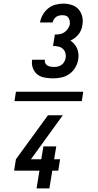

<svg xmlns="http://www.w3.org/2000/svg" viewBox="-20 -873 540 1061"><path d="M432 -314H60L68 -366H440ZM274 -440Q251 -440 228 -444Q205 -448 188 -460.5Q171 -473 162.5 -494.5Q154 -516 157 -539L158 -543H228V-542Q226 -532 230.5 -523.5Q235 -515 243 -510.5Q251 -506 260 -504.5Q269 -503 279 -503Q290 -503 300.5 -505.5Q311 -508 320.5 -515Q330 -522 335.5 -532Q341 -542 343 -553Q345 -568 341 -581.5Q337 -595 326.5 -604Q316 -613 301.5 -616Q287 -619 273 -619L283 -682Q296 -682 309.5 -684Q323 -686 335 -694Q347 -702 355 -714Q363 -726 366 -739Q367 -749 365 -758.5Q363 -768 358 -775.5Q353 -783 344 -786Q335 -789 325 -789Q316 -789 307 -787Q298 -785 290 -779.5Q282 -774 277.5 -766Q273 -758 271 -749H201Q205 -771 216.5 -791.5Q228 -812 246 -826.5Q264 -841 286 -847Q308 -853 330 -853Q354 -853 377 -845.5Q400 -838 414.5 -821Q429 -804 434.5 -780.5Q440 -757 435 -732Q433 -719 427.5 -706Q422 -693 413 -682Q404 -671 392.5 -662.5Q381 -654 369 -649Q381 -641 391 -629.5Q401 -618 406.5 -604Q412 -590 413.5 -574.5Q415 -559 412 -543Q408 -520 395.5 -499Q383 -478 363 -464Q343 -450 320 -445Q297 -440 274 -440ZM182 168 198 70H58L68 7L245 -236H327L151 7H208L220 -64H291L279 7H312L302 70H269L253 168Z"/></svg>

Font: Iosevka Term Oblique
Style: Regular
Weight: 400
Italic angle: -9°
Monospace: yes
Designer: Belleve Invis
Foundry: Belleve Invis
Version: Version 31.4.0